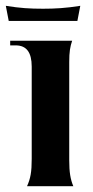

<svg xmlns="http://www.w3.org/2000/svg" viewBox="-25 -640 319 660"><path d="M68 0H227C217 -24 213 -48 213 -89V-427C213 -462 216 -479 223 -500H10V-484H29C66 -484 84 -460 84 -411V-94C84 -49 80 -27 68 0ZM-5 -620 5 -568H241L251 -620C201 -612 164 -610 123 -610C77 -610 45 -612 -5 -620Z"/></svg>

Font: Sinistre
Style: Bold
Weight: 700
Designer: Jules Durand
Foundry: Collletttivo
Version: Version 69.420;Glyphs 3.2 (3217)